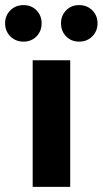

<svg xmlns="http://www.w3.org/2000/svg" viewBox="-63 -732 402 752"><path d="M65 0V-496H212V0ZM-43 -641Q-43 -671 -22.5 -691.5Q-2 -712 29 -712Q60 -712 80 -691.5Q100 -671 100 -641Q100 -610 80 -589.5Q60 -569 29 -569Q-2 -569 -22.5 -589.5Q-43 -610 -43 -641ZM176 -641Q176 -671 196 -691.5Q216 -712 247 -712Q278 -712 298.5 -691.5Q319 -671 319 -641Q319 -610 298.5 -589.5Q278 -569 247 -569Q216 -569 196 -589.5Q176 -610 176 -641Z"/></svg>

Font: Toshiba Sans
Style: Bold
Weight: 700
Designer: Paul D. Hunt
Foundry: Toshiba Corporation
Version: Version 2.020;PS 2.0;hotconv 1.0.86;makeotf.lib2.5.63406